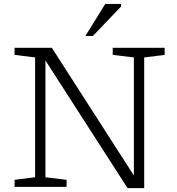

<svg xmlns="http://www.w3.org/2000/svg" viewBox="-20 -950 900 976"><path d="M158.5 -49V-658L54 -671V-707H243.5L660.5 -58V-658L553 -671V-707H817V-671L713 -658V6.5H628.5L211 -642.5V-49L318.5 -36V0H54V-36ZM414 -767 515 -930H595.5V-917L452 -767Z"/></svg>

Font: Newsreader 6pt Light
Style: Regular
Weight: 300
Designer: Hugues Gentile
Foundry: Production Type
Version: Version 1.003; ttfautohint (v1.8.3)